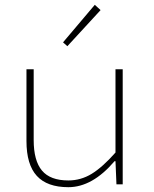

<svg xmlns="http://www.w3.org/2000/svg" viewBox="-20 -766 640 798"><path d="M264 12Q176 12 133 -35Q90 -82 90 -180V-478H120V-184Q120 -98 154.5 -57Q189 -16 264 -16Q316 -16 361 -43.5Q406 -71 460 -132V-478H490V0H464L460 -96H456Q364 12 264 12ZM260 -574 242 -590 374 -746 398 -724Z"/></svg>

Font: TypoPRO Source Code Pro
Style: Regular
Weight: 200
Monospace: yes
Designer: Paul D. Hunt, Teo Tuominen
Foundry: Adobe Systems Incorporated
Version: Version 2.010;PS 1.0;hotconv 1.0.84;makeotf.lib2.5.63406